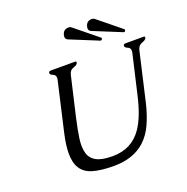

<svg xmlns="http://www.w3.org/2000/svg" viewBox="-157 -1049 1183 1215"><g transform="rotate(-20 434.5 -442.0)"><path d="M594.7 -755.9 404.8 -833.5Q388.7 -839.8 388.7 -856.9Q388.7 -861.8 390.1 -867.2Q398.4 -903.3 434.6 -903.3Q445.3 -903.3 452.6 -897L607.4 -771Q609.4 -767.6 608.4 -763.7Q606.4 -755.4 597.7 -755.4Q595.7 -755.4 594.7 -755.9ZM751 -755.9 561 -833.5Q544.9 -839.8 544.9 -856.9Q544.9 -861.8 546.4 -867.2Q554.7 -903.3 590.8 -903.3Q601.6 -903.3 608.9 -897L763.7 -771Q765.6 -767.6 764.6 -763.7Q762.7 -755.4 753.9 -755.4Q752 -755.4 751 -755.9ZM180.7 -287.1 255.9 -614.3Q257.8 -622.1 257.8 -627.9Q257.8 -647.5 240.7 -654.3Q220.7 -662.1 221.2 -672.4Q221.2 -673.8 221.2 -675.3Q223.6 -685.5 233.9 -685.5H399.4Q409.2 -685.5 406.7 -675.3Q403.8 -662.1 377.9 -654.3Q352.1 -646.5 345.2 -615.2L284.2 -352.1Q267.1 -277.3 258.8 -219.7Q255.4 -195.3 255.4 -173.8Q255.4 -145 261.7 -122.6Q272.5 -83 309.6 -62.5Q346.2 -42 419.4 -42Q548.3 -42 617.7 -143.6Q667 -214.8 698.2 -352.1L758.8 -613.8Q760.7 -621.6 760.7 -627.4Q760.7 -647 743.7 -653.8Q723.6 -661.6 724.1 -672.4Q724.1 -673.8 724.1 -675.3Q726.6 -685.5 736.8 -685.5H861.3Q869.1 -685.5 869.1 -678.7Q869.1 -677.2 868.7 -675.3Q865.7 -662.6 839.4 -653.8Q813 -645 806.2 -613.8L731 -287.1Q713.9 -214.8 687 -154.3Q660.2 -93.8 615.7 -52.7Q537.1 19 405.3 19Q321.8 19 266.6 3.4Q211.4 -12.2 186 -53.2Q162.6 -89.8 162.6 -154.3Q163.1 -210.4 180.7 -287.1Z"/></g></svg>

Font: Caudex
Style: Italic
Weight: 400
Italic angle: -13°
Version: Version 1.04